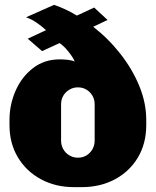

<svg xmlns="http://www.w3.org/2000/svg" viewBox="-20 -759 640 789"><path d="M284 10Q208 10 148 -22.5Q88 -55 53.5 -112.5Q19 -170 19 -245V-266Q19 -329 44 -386Q69 -443 115.5 -479Q162 -515 225 -515Q243 -515 260 -513Q277 -511 287 -506Q282 -520 263.5 -544Q245 -568 225 -582L153 -549L94 -600L169 -635Q152 -651 131 -665.5Q110 -680 87 -688L202 -739Q226 -731 249.5 -720Q273 -709 296 -695L367 -728L422 -677L363 -649Q425 -601 474.5 -538Q524 -475 552.5 -405.5Q581 -336 581 -266V-245Q581 -169 546.5 -111.5Q512 -54 452 -22Q392 10 316 10ZM300 -111Q320 -111 335.5 -120.5Q351 -130 360 -146Q369 -162 369 -181V-330Q369 -350 360 -365.5Q351 -381 335.5 -390.5Q320 -400 300 -400Q281 -400 265 -390.5Q249 -381 240 -365.5Q231 -350 231 -330V-181Q231 -162 240 -146Q249 -130 265 -120.5Q281 -111 300 -111Z"/></svg>

Font: Chivo Mono Black
Style: Regular
Weight: 900
Designer: Hector Gatti
Foundry: Omnibus-Type
Version: Version 1.008